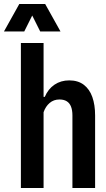

<svg xmlns="http://www.w3.org/2000/svg" viewBox="-64 -945 535 965"><path d="M41 0V-729H155V-458H161Q178 -498 210 -519.5Q242 -541 284 -541Q328 -541 357 -519Q386 -497 400 -457.5Q414 -418 414 -365V0H300V-365Q300 -391 293 -409Q286 -427 271.5 -436Q257 -445 235 -445Q206 -445 185.5 -427.5Q165 -410 155 -381V0ZM-44 -787 33 -925H163L240 -787H138L98 -867L58 -787Z"/></svg>

Font: Hubot Sans Condensed SemiBold
Style: Regular
Weight: 600
Width: 3
Designer: Deni Anggara
Foundry: GitHub, Inc., Subsidiary of Microsoft Corporation
Version: Version 2.000